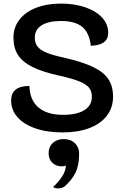

<svg xmlns="http://www.w3.org/2000/svg" viewBox="-20 -729 690 1070"><path d="M42 -169Q42 -250 144 -250Q146 -171 194.5 -130Q243 -89 331 -89Q408 -89 450 -115Q492 -141 492 -190Q492 -221 476 -240.5Q460 -260 422 -275.5Q384 -291 312 -307Q216 -328 160.5 -356Q105 -384 80 -423Q55 -462 55 -520Q55 -576 88 -619Q121 -662 181 -685.5Q241 -709 320 -709Q395 -709 455 -688.5Q515 -668 549 -631Q583 -594 583 -546Q583 -477 486 -474Q478 -546 438.5 -579Q399 -612 320 -612Q250 -612 212 -588Q174 -564 174 -520Q174 -490 188.5 -470.5Q203 -451 237 -436.5Q271 -422 335 -408Q437 -385 497 -356.5Q557 -328 583.5 -288.5Q610 -249 610 -190Q610 -129 575.5 -84Q541 -39 477.5 -15Q414 9 329 9Q241 9 176 -14Q111 -37 76.5 -77Q42 -117 42 -169ZM347 193Q340 198 324 198Q292 198 271.5 178Q251 158 251 124Q251 89 274.5 67.5Q298 46 335 46Q374 46 397.5 69Q421 92 421 127Q421 191 401 232.5Q381 274 340 310Q334 315 324 318Q314 321 304 321Q286 321 276 313Q347 246 347 193Z"/></svg>

Font: K2D SemiBold
Style: Regular
Weight: 600
Designer: Katatrad Aksorn Co.,Ltd.
Foundry: Cadson Demak Co.,Ltd.
Version: Version 1.000; ttfautohint (v1.6)